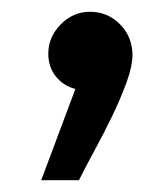

<svg xmlns="http://www.w3.org/2000/svg" viewBox="-20 -151 285 326"><path d="M50 155 108 0Q88 -5 75 -21Q62 -37 62 -60Q62 -88 83 -109.5Q104 -131 133 -131Q162 -131 183 -110.5Q204 -90 205 -59Q205 -39 195 -11.5Q185 16 170.5 46Q156 76 140.5 104.5Q125 133 114 155Z"/></svg>

Font: TSCustom
Style: Regular
Weight: 400
Designer: Monotype Design Team
Foundry: Monotype Imaging Inc.
Version: Version 2.004; ttfautohint (v1.8.3) -l 8 -r 50 -G 200 -x 14 